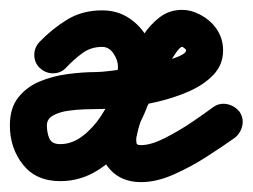

<svg xmlns="http://www.w3.org/2000/svg" viewBox="-52 -325 512 389"><path d="M82 -188Q72 -177 56.5 -176.5Q41 -176 29 -187Q18 -197 17.5 -212.5Q17 -228 28 -240Q54 -267 84.5 -285.5Q115 -304 155 -304Q186 -304 210 -288Q234 -272 248 -245.5Q262 -219 262 -190Q262 -153 247.5 -112.5Q233 -72 207 -37Q181 -2 146 20Q111 42 70 42Q21 42 -5.5 8.5Q-32 -25 -32 -71Q-32 -106 -15 -127.5Q2 -149 28.5 -160Q55 -171 85.5 -175Q116 -179 143 -179Q152 -179 173 -181.5Q194 -184 219.5 -188.5Q245 -193 269.5 -198.5Q294 -204 309.5 -210.5Q325 -217 325 -223Q325 -225 322 -227Q319 -229 318 -230Q317 -230 317 -230Q317 -230 317 -230Q313 -230 305.5 -219.5Q298 -209 291 -196.5Q284 -184 282 -179Q268 -149 249.5 -115.5Q231 -82 225 -49Q225 -49 225 -50Q225 -50 225 -50Q224 -46 224 -42Q224 -35 225.5 -33Q227 -31 234 -31Q254 -31 282.5 -45.5Q311 -60 337.5 -78Q364 -96 380 -108Q393 -117 408 -114Q423 -111 433 -99Q442 -86 439 -71Q436 -56 424 -46Q400 -29 367.5 -8Q335 13 300 28.5Q265 44 234 44Q195 44 172 19.5Q149 -5 149 -42Q149 -52 151 -62Q151 -62 151 -63Q151 -63 151 -63Q158 -101 178 -138Q198 -175 214 -211Q224 -232 238 -253.5Q252 -275 271.5 -290Q291 -305 317 -305Q335 -305 352 -296Q374 -285 387 -266Q400 -247 400 -223Q400 -194 380.5 -173.5Q361 -153 330 -139.5Q299 -126 263.5 -118Q228 -110 196 -107Q164 -104 143 -104Q135 -104 119 -103.5Q103 -103 85.5 -100.5Q68 -98 55.5 -91Q43 -84 43 -71Q43 -56 48 -44.5Q53 -33 70 -33Q94 -33 115.5 -49.5Q137 -66 153 -90.5Q169 -115 178 -142Q187 -169 187 -190Q187 -203 178 -216.5Q169 -230 155 -230Q132 -230 114.5 -217Q97 -204 82 -188Q82 -188 82 -188Q82 -188 82 -188Z"/></svg>

Font: FRB American Cursive Guidelines Extrabold
Style: Bold Italic
Weight: 800
Italic angle: -25°
Version: Version 2.0;Modular Font Editor K font №1